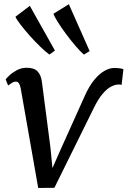

<svg xmlns="http://www.w3.org/2000/svg" viewBox="-20 -893 612 921"><path d="M386.2 -432Q407.5 -480.1 432.1 -509.8Q456.8 -539.6 481.5 -553.3Q506.1 -567 528.2 -567Q545.3 -567 557.3 -564.8Q569.3 -562.5 572 -561L563.4 -486Q560.3 -487 556.7 -487.3Q553 -487.7 549.5 -487.7Q532.3 -487.7 512.6 -477.4Q492.9 -467.2 472 -442.6Q451 -417.9 429.7 -374.4L240.9 7.9L163.3 8.6L79.2 -469.7Q76 -485.8 70.7 -493.6Q65.3 -501.4 56.7 -501.4Q46 -501.4 36.1 -494.9Q26.2 -488.4 18.9 -482.9L7.2 -512.1Q10.6 -517.4 24.7 -530.9Q38.8 -544.4 60.5 -556.2Q82.2 -568 108.2 -568Q144.1 -568 160.5 -550.2Q177 -532.4 180.9 -501L221.6 -188.1L231.6 -86.8L276.1 -187.4ZM217.2 -631.1Q199.2 -643.7 173.7 -668.6Q148.1 -693.4 122.5 -722Q97 -750.6 78.2 -775.3Q59.3 -800 54 -812.6L123 -865L243.5 -650.5ZM382.5 -631.1Q365.5 -645.3 342.4 -672.5Q319.3 -699.6 296.5 -730.4Q273.6 -761.2 257.1 -787.6Q240.6 -813.9 236.3 -827L310.3 -872.7L410 -647.9Z"/></svg>

Font: Merriweather Light
Style: Italic
Weight: 300
Italic angle: -7.8°
Designer: Eben Sorkin
Foundry: Eben Sorkin
Version: Version 2.101